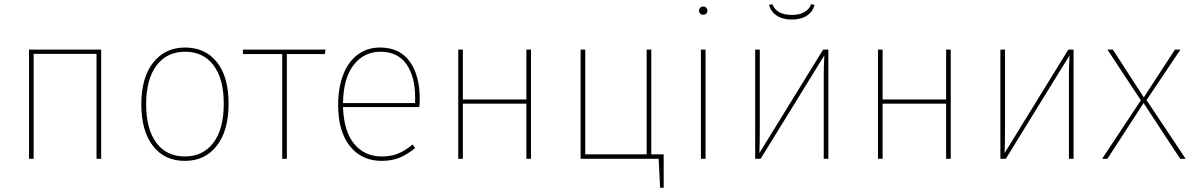

<svg xmlns="http://www.w3.org/2000/svg" viewBox="-20 -755 5676 913"><path d="M439 -499H140V0H118V-519H461V0H439Z M1067 -262Q1067 -134 1011 -62Q955 10 859 10Q762 10 707 -61.5Q652 -133 652 -259Q652 -386 708.5 -457.5Q765 -529 860 -529Q956 -529 1011.5 -459.5Q1067 -390 1067 -262ZM675 -259Q675 -141 723.5 -76Q772 -11 859 -11Q945 -11 994.5 -76Q1044 -141 1044 -262Q1044 -380 995.5 -444.5Q947 -509 860 -509Q774 -509 724.5 -444Q675 -379 675 -259Z M1525 -498H1344V0H1322V-498H1135V-519H1528Z M1974 -246H1611Q1615 -130 1664.5 -70.5Q1714 -11 1795 -11Q1839 -11 1872.5 -24.5Q1906 -38 1942 -68L1954 -51Q1918 -21 1880.5 -5.5Q1843 10 1795 10Q1700 10 1644 -60Q1588 -130 1588 -255Q1588 -339 1612.5 -401Q1637 -463 1682 -496Q1727 -529 1787 -529Q1880 -529 1928 -463Q1976 -397 1976 -284Q1976 -268 1974 -246ZM1954 -292Q1954 -391 1912.5 -450Q1871 -509 1789 -509Q1711 -509 1662 -446.5Q1613 -384 1611 -265H1954Z M2483 -262H2181V0H2159V-519H2181V-282H2483V-519H2505V0H2483Z M3136 -21V138H3119L3112 0H2741V-519H2763V-21H3055V-519H3077V-21Z M3344 -704Q3344 -696 3338.5 -690.5Q3333 -685 3324 -685Q3315 -685 3309.5 -690.5Q3304 -696 3304 -704Q3304 -712 3309.5 -718Q3315 -724 3324 -724Q3333 -724 3338.5 -718Q3344 -712 3344 -704ZM3335 0H3313V-519H3335Z M3919 0H3897V-394Q3897 -443 3900 -492L3597 0H3571V-519H3593V-146Q3593 -73 3591 -27L3894 -519H3919ZM3637 -732 3653 -735Q3662 -710 3685.5 -697Q3709 -684 3745 -684Q3781 -684 3804.5 -697Q3828 -710 3837 -735L3853 -732Q3846 -700 3817.5 -681Q3789 -662 3745 -662Q3702 -662 3673.5 -681Q3645 -700 3637 -732Z M4479 -262H4177V0H4155V-519H4177V-282H4479V-519H4501V0H4479Z M5085 0H5063V-394Q5063 -443 5066 -492L4763 0H4737V-519H4759V-146Q4759 -73 4757 -27L5060 -519H5085Z M5618 0H5592L5418 -265L5246 0H5221L5405 -278L5246 -519H5272L5419 -292L5567 -519H5593L5432 -279Z"/></svg>

Font: Fira Sans Thin
Style: Regular
Weight: 100
Designer: bBox Type GmbH & Carrois Corporate GbR & Edenspiekermann AG
Foundry: bBox Type GmbH & Carrois Corporate GbR & Edenspiekermann AG
Version: Version 4.301